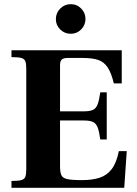

<svg xmlns="http://www.w3.org/2000/svg" viewBox="-20 -901 655 921"><path d="M35 0V-33Q67 -33 82 -37Q97 -41 101.5 -53Q106 -65 106 -89V-570Q106 -595 101.5 -607Q97 -619 82 -623Q67 -627 35 -627V-660H564V-501H526Q514 -551 496.5 -577.5Q479 -604 451 -613.5Q423 -623 376 -623H305Q285 -623 276.5 -615.5Q268 -608 268 -589V-367H383Q411 -367 426 -374Q441 -381 448.5 -401Q456 -421 461 -458H492V-232H461Q456 -270 448.5 -289.5Q441 -309 426 -316Q411 -323 383 -323H268V-103Q268 -76 274 -61.5Q280 -47 302 -42Q324 -37 373 -37Q423 -37 458 -48.5Q493 -60 516 -90Q539 -120 550 -176H588L576 0ZM319 -739Q290 -739 269 -759.5Q248 -780 248 -809Q248 -839 269 -860Q290 -881 319 -881Q349 -881 369.5 -860Q390 -839 390 -810Q390 -781 369.5 -760Q349 -739 319 -739Z"/></svg>

Font: Frank Ruhl Libre ExtraBold
Style: Regular
Weight: 800
Designer: Yanek Iontef
Foundry: Fontef
Version: Version 6.003;gftools[0.9.30]